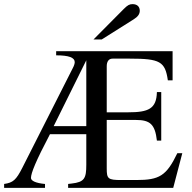

<svg xmlns="http://www.w3.org/2000/svg" viewBox="-20 -910 929 930"><path d="M433 -719H473L627 -816C648 -829 657 -842 657 -858C657 -878 644 -890 622 -890C607 -890 598 -885 580 -867ZM863 -168H839C786 -58 752 -38 640 -38H567C503 -38 497 -44 497 -94V-329H638C707 -329 731 -308 740 -229H761V-464H740C738 -383 699 -366 601 -366H497V-589C497 -611 506 -626 525 -626H609C755 -626 780 -612 793 -521H816V-662H252V-642C314 -642 342 -631 342 -609C342 -603 339 -592 333 -581L88 -97C58 -38 43 -25 0 -19V0H198V-19H197C154 -23 130 -34 130 -48C130 -71 153 -129 222 -260H398V-112C398 -46 389 -28 327 -21L310 -19V0H819ZM398 -299H240L398 -618Z"/></svg>

Font: STIXGeneral
Style: Regular
Weight: 400
Designer: MicroPress Inc., with final additions and corrections provided by Coen Hoffman, Elsevier (retired)
Version: Version 1.1.0